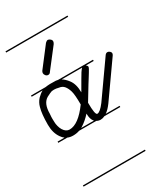

<svg xmlns="http://www.w3.org/2000/svg" viewBox="-192 -632 842 960"><g transform="rotate(-30 229.0 -151.5)"><path d="M358 -14H266Q254 -8 242 -8Q230 -8 219 -14H120Q103 -8 83 -8Q66 -8 52 -14H0V-21H40Q30 -28 22 -40Q0 -71 0 -118Q0 -181 10 -215Q16 -238 32 -256Q48 -272 63 -280H0V-287H81Q82 -287 84 -287Q108 -291 145 -289Q151 -288 156 -287H358V-280H313L314 -279Q321 -273 321 -268.5Q321 -264 317 -257Q313 -250 307 -240L294 -219Q287 -207 277 -192L229 -113Q229 -42 242 -42Q258 -42 286 -79L425 -276Q431 -284 439 -284Q446 -284 452 -278.5Q458 -273 458 -267Q458 -262 454 -256L315 -59Q296 -33 278 -21H358ZM83 -43Q134 -43 193 -124Q193 -181 186.5 -202.5Q180 -224 169.5 -236.5Q159 -249 141 -251Q126 -255 114 -255Q107 -255 101 -254Q91 -251 70 -240Q36 -221 36 -161Q34 -140 34.5 -132Q35 -124 35 -113.5Q35 -103 38.5 -89.5Q42 -76 48 -66Q62 -43 83 -43ZM141 -342Q136 -333 127 -333Q118 -333 112.5 -340Q107 -347 107 -353.5Q107 -360 111 -366L197 -478Q205 -486 211.5 -486Q218 -486 225 -480Q232 -474 232 -467Q232 -461 227 -453ZM205 -250Q226 -223 226 -175L259 -232Q279 -268 291 -280H173Q190 -270 205 -250ZM358 -535H0V-542H358ZM358 239H0V232H358ZM195 -70Q171 -43 143 -25Q140 -23 136 -21H210L209 -22Q195 -37 195 -70Z"/></g></svg>

Font: Gruenewald VA 1. Klasse
Style: Regular
Weight: 400
Designer: Peter Wiegel
Foundry: Peter Wiegel, nach dem Schriftentwurf von Dr. H. Gr¸newald
Version: Version 0.007